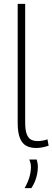

<svg xmlns="http://www.w3.org/2000/svg" viewBox="-20 -760 273 999"><path d="M111 -740V-123Q111 -82 119.5 -61Q128 -40 142.5 -33Q157 -26 175 -26Q187 -26 200 -28Q213 -30 227 -35L233 -2Q219 3 202 6.5Q185 10 168 10Q140 10 118.5 -0.5Q97 -11 84.5 -39.5Q72 -68 72 -121V-740ZM108 219Q125 189 133 161.5Q141 134 141 109Q141 98 138.5 88Q136 78 132 70H171Q173 78 175 87.5Q177 97 177 107Q177 127 173 146.5Q169 166 162 183.5Q155 201 143 219Z"/></svg>

Font: Georama ExtraCondensed Thin ExtraLight
Style: Regular
Weight: 250
Version: Version 1.001